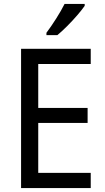

<svg xmlns="http://www.w3.org/2000/svg" viewBox="-20 -1015 540 984"><path d="M445 -51H88V-765H445V-687H176V-462H429V-385H176V-129H445ZM414 -985Q401 -966 376.5 -937.5Q352 -909 324 -881Q296 -853 274 -835H218V-847Q242 -879 268 -920Q294 -961 311 -995H414Z"/></svg>

Font: Noto Sans Tamil UI SemiCondensed
Style: Regular
Weight: 400
Width: 4
Designer: Jelle Bosma - Monotype Design Team
Foundry: Monotype Imaging Inc.
Version: Version 2.004; ttfautohint (v1.8.4.7-5d5b)